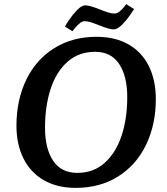

<svg xmlns="http://www.w3.org/2000/svg" viewBox="-20 -899 814 934"><path d="M60 -287Q60 -412 107.5 -510.5Q155 -609 243.5 -664.5Q332 -720 450 -720Q541 -720 606 -682.5Q671 -645 704.5 -576.5Q738 -508 738 -417Q738 -293 690.5 -194.5Q643 -96 554.5 -40.5Q466 15 348 15Q258 15 193 -22.5Q128 -60 94 -128.5Q60 -197 60 -287ZM599 -426Q599 -529 559.5 -588Q520 -647 443 -647Q363 -647 308 -598Q253 -549 226 -465.5Q199 -382 199 -278Q199 -176 238.5 -117Q278 -58 356 -58Q435 -58 489.5 -107Q544 -156 571.5 -239Q599 -322 599 -426ZM395 -873Q416 -873 466 -853Q485 -845 504.5 -839Q524 -833 537 -833Q549 -833 561.5 -843Q574 -853 583 -864.5Q592 -876 594 -879L632 -855Q628 -848 611.5 -824Q595 -800 573 -778Q551 -756 533 -756Q512 -756 462 -776Q437 -786 421 -791Q405 -796 391 -796Q380 -796 367 -785Q354 -774 344.5 -762.5Q335 -751 332 -747L296 -770Q300 -778 316.5 -802.5Q333 -827 355 -850Q377 -873 395 -873Z"/></svg>

Font: Andada Pro
Style: Bold Italic
Weight: 700
Italic angle: -7°
Designer: Carolina Giovagnoli
Foundry: Huerta Tipografica
Version: Version 3.005; ttfautohint (v1.8.4)